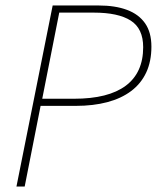

<svg xmlns="http://www.w3.org/2000/svg" viewBox="-20 -680 572 700"><path d="M40 0 172 -660H340Q400 -660 443 -644Q486 -628 509 -595Q532 -562 532 -510Q532 -456 513 -415.5Q494 -375 458 -348Q422 -321 371 -307.5Q320 -294 256 -294H128L70 0ZM134 -320H250Q375 -320 438.5 -367.5Q502 -415 502 -508Q502 -576 456.5 -605Q411 -634 322 -634H196Z"/></svg>

Font: Source Sans 3 VF
Style: Italic
Weight: 200
Italic angle: -11°
Designer: Paul D. Hunt
Foundry: Adobe Systems Incorporated
Version: Version 3.042;hotconv 1.0.118;makeotfexe 2.5.65603